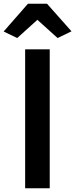

<svg xmlns="http://www.w3.org/2000/svg" viewBox="-36 -1007 403 1027"><path d="M98.5 0V-743H230V0ZM56 -803.5 -16.5 -838.5 113.5 -987H215.5L346.5 -839.5L272 -803.5L164 -901Z"/></svg>

Font: Merriweather Sans Medium
Style: Regular
Weight: 500
Designer: Eben Sorkin
Foundry: Eben Sorkin
Version: Version 2.001